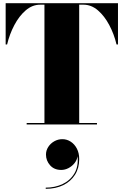

<svg xmlns="http://www.w3.org/2000/svg" viewBox="-20 -770 764 1188"><path d="M264.5 186.3Q264.5 161.1 278.5 139.3Q292.5 117.5 315.7 104.3Q338.9 91.1 366.1 91.1Q393.7 91.1 417.5 106.5Q441.3 121.9 455.7 149.5Q470.1 177.1 470.1 214.3Q470.1 269.9 444.1 311.3Q418.1 352.7 371.5 375.5Q324.9 398.3 262.9 398.3V391.1Q320.5 391.1 367.5 368.7Q414.5 346.3 440.3 303.1Q466.1 259.9 460.1 196.3Q456.5 220.3 441.1 239.5Q425.7 258.7 403.9 270.1Q382.1 281.5 358.9 281.5Q315.3 281.5 289.9 252.7Q264.5 223.9 264.5 186.3ZM145 -9H255V-741H228.5Q180 -741 139.2 -706Q98.5 -671 68.8 -614.8Q39 -558.5 24 -495H15V-750H710V-495H701Q686 -558.5 656.2 -614.8Q626.5 -671 585.8 -706Q545 -741 496.5 -741H470V-9H580V0H145Z"/></svg>

Font: Bodoni* 24pt Fatface
Style: Regular
Weight: 900
Version: Version 2.3